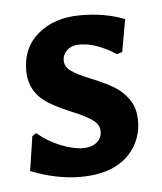

<svg xmlns="http://www.w3.org/2000/svg" viewBox="-36 -364 340 404"><g transform="rotate(-5 134.0 -161.5)"><path d="M241.1 -315 229 -246.7 217.8 -243Q175.7 -270.1 141.1 -270.1Q124.3 -270.1 114.5 -261.2Q104.7 -252.3 104.7 -239.3Q104.7 -226.2 117.8 -216.8Q130.8 -207.5 158.9 -196.3Q186.9 -185 205.1 -174.3Q223.4 -163.6 236.4 -145.3Q249.5 -127.1 249.5 -99.1Q249.5 -71 235.5 -46.7Q202.8 7.5 118.7 7.5Q68.2 7.5 14 -14L25.2 -86.9L33.6 -92.5Q55.1 -73.8 82.2 -63.1Q109.3 -52.3 129 -52.3Q148.6 -52.3 158.9 -61.7Q169.2 -71 169.2 -84.6Q169.2 -98.1 156.1 -107.9Q143 -117.8 115 -129.4Q86.9 -141.1 69.2 -151.4Q24.3 -176.6 24.3 -225.2Q24.3 -273.8 58.4 -302.3Q92.5 -330.8 145.8 -331.3Q199.1 -331.8 241.1 -315Z"/></g></svg>

Font: Gurajada
Style: Regular
Weight: 400
Designer: Purushoth Kumar Guthula
Foundry: SiliconAndhra, USA.
Version: Version 1.0.3; ttfautohint (v1.2.42-39fb)